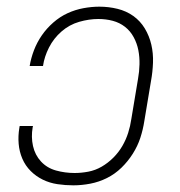

<svg xmlns="http://www.w3.org/2000/svg" viewBox="-20 -548 540 576"><path d="M200 8Q176 8 152.5 4.5Q129 1 108.5 -9Q88 -19 72 -35Q56 -51 47 -72Q38 -93 36 -116.5Q34 -140 38 -164L39 -170H79L78 -166Q73 -137 79 -110Q85 -83 103 -63.5Q121 -44 148 -36.5Q175 -29 204 -29Q224 -29 245 -33Q266 -37 285 -48Q304 -59 320 -75Q336 -91 347 -110Q358 -129 364.5 -149.5Q371 -170 374 -191L394 -311Q398 -333 398.5 -355Q399 -377 395 -397.5Q391 -418 381 -436.5Q371 -455 355 -467.5Q339 -480 318.5 -485.5Q298 -491 275 -491Q247 -491 217.5 -482.5Q188 -474 164.5 -453.5Q141 -433 127 -405.5Q113 -378 109 -350H69Q73 -374 82 -397.5Q91 -421 105.5 -442Q120 -463 140 -480.5Q160 -498 183 -508.5Q206 -519 230.5 -523.5Q255 -528 278 -528Q306 -528 332.5 -521.5Q359 -515 380 -500Q401 -485 414.5 -462.5Q428 -440 434 -414Q440 -388 439 -360Q438 -332 433 -305L413 -185Q409 -159 401 -134.5Q393 -110 378.5 -87Q364 -64 344.5 -45Q325 -26 301 -14Q277 -2 251 3Q225 8 200 8Z"/></svg>

Font: Iosevka Extralight Oblique
Style: Regular
Weight: 200
Italic angle: -9°
Monospace: yes
Designer: Belleve Invis
Foundry: Belleve Invis
Version: Version 32.5.0; ttfautohint (v1.8.4)